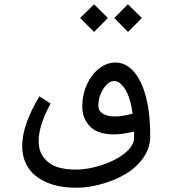

<svg xmlns="http://www.w3.org/2000/svg" viewBox="-20 -624 803 895"><path d="M512.7 -540 576.2 -604 641.1 -540 576.7 -475.1ZM353.5 -540 418.5 -604 482.9 -540 418.5 -475.1ZM513.2 -81.1H518.6Q547.9 -81.1 598.1 -94.2Q587.9 -169.9 563.2 -208.3Q538.6 -246.6 512.5 -246.6Q486.3 -246.6 462.6 -211.4Q439 -176.3 438.5 -130.9Q438.5 -107.9 459 -94.5Q479.5 -81.1 513.2 -81.1ZM83.5 56.6Q83.5 -41.5 163.6 -174.8L215.8 -141.6Q160.2 -38.6 160.2 33.2Q160.2 79.6 183.8 110.4Q207.5 141.1 243.9 153.8Q280.3 166.5 334.7 166.5Q389.2 166.5 452.6 146.2Q516.1 126 559.3 92Q602.5 58.1 605 21.5V-10.7Q548.8 2.4 514.2 2.4H511.7Q435.1 2.4 399.2 -34.9Q363.3 -72.3 363.5 -127.9Q363.8 -183.6 385.3 -230.5Q406.7 -277.3 442.4 -304.9Q478 -332.5 518.6 -332.5Q569.8 -332.5 608.9 -284.2Q653.3 -228.5 670.9 -121.6Q680.2 -62.5 680.2 10.7V20Q677.7 71.3 645.3 115.5Q612.8 159.7 562.7 188.7Q512.7 217.8 451.7 234.4Q390.6 251 340.6 251Q290.5 251 254.6 243.9Q218.8 236.8 187.3 221.4Q155.8 206.1 132.8 183.8Q109.9 161.6 96.7 128.9Q83.5 96.2 83.5 56.6Z"/></svg>

Font: GanjNamehSans
Style: Regular
Weight: 400
Designer: Mohammad Saleh Souzanchi
Foundry: http://font-store.ir
Version: Version:0.0.4;RFB:1.2.5;Building:2016-12-11 09:43:53.670092